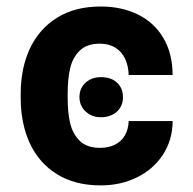

<svg xmlns="http://www.w3.org/2000/svg" viewBox="-20 -557 591 587"><path d="M288.6 -321.1Q319.9 -321.1 337.9 -304.2Q355.9 -287.4 355.9 -259.9Q356.4 -243.1 348.1 -228.9Q339.9 -214.8 324.4 -206.6Q308.9 -198.5 288.6 -198.5Q269.4 -198.5 254.4 -206.9Q239.4 -215.3 231.1 -229.2Q222.9 -243.1 222.9 -259.9Q222.9 -286.8 241.4 -304Q259.9 -321.1 288.6 -321.1ZM43.3 -257.2V-270.1Q43.3 -348.2 71.3 -408.3Q99.4 -468.5 154.4 -502.8Q209.4 -537.1 287.5 -537.1Q353 -537.1 402.7 -512.2Q452.4 -487.3 479.9 -440.1Q507.5 -392.9 507.8 -327.8H373.4Q372.6 -356.1 362.3 -377.7Q352.1 -399.3 332.5 -411.4Q312.9 -423.5 285.3 -423.5Q245.4 -423.5 223.6 -402Q201.9 -380.6 194.4 -347.9Q186.9 -315.2 186.9 -270.1V-257.2Q186.9 -213.1 194.4 -180.7Q201.9 -148.3 223.6 -126.6Q245.4 -105 285.8 -105Q311.7 -105 331.2 -114.6Q350.7 -124.2 361.6 -142.8Q372.6 -161.5 373.4 -186.9H507.8Q507.5 -129.1 478.3 -84.3Q449.2 -39.5 399 -14.9Q348.8 9.8 288 9.8Q209 9.8 154 -24.6Q98.9 -58.9 71.1 -119.2Q43.3 -179.6 43.3 -257.2Z"/></svg>

Font: Pretendard GOV Variable
Style: Regular
Weight: 400
Designer: Base glyphs from Inter by Rasmus Andersson; Hangul glyphs from Noto Sans CJK(Source Han Sans) by Jang Soo-young and Kang
Foundry: Kil Hyung-jin
Version: Version 1.307;Glyphs 3.2 (3192)